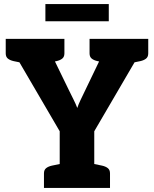

<svg xmlns="http://www.w3.org/2000/svg" viewBox="-20 -919 753 939"><path d="M272 0V-277L8 -729H157Q179 -729 192.5 -718.5Q206 -708 213 -692L316 -480Q328 -455 339 -433.5Q350 -412 358 -391Q363 -407 373.5 -429Q384 -451 398 -480L500 -692Q507 -706 522 -717.5Q537 -729 555 -729H705L441 -277V0ZM155 -666V-729H229V-666ZM485 -666V-729H559V-666ZM105 -729 91 -611 47 -620Q29 -624 18.5 -632.5Q8 -641 8 -658V-729ZM295 -729V-658Q295 -641 284.5 -632.5Q274 -624 256 -620L212 -611L198 -729ZM515 -729 501 -611 457 -620Q439 -624 428.5 -632.5Q418 -641 418 -658V-729ZM705 -729V-658Q705 -641 694.5 -632.5Q684 -624 666 -620L622 -611L608 -729ZM195 0V-71Q195 -88 205.5 -96.5Q216 -105 234 -109L278 -118L292 0ZM421 0 435 -118 479 -109Q497 -105 507.5 -96.5Q518 -88 518 -71V0ZM202 -815V-899H512V-815Z"/></svg>

Font: Aleo Black
Style: Regular
Weight: 900
Designer: Alessio Laiso
Foundry: Alessio Laiso
Version: Version 2.001;gftools[0.9.29]